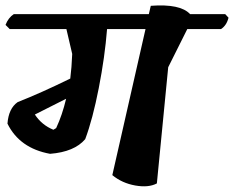

<svg xmlns="http://www.w3.org/2000/svg" viewBox="-30 -674 846 694"><path d="M784 -623 796 -610Q789 -582 769 -569H647L578 -431L537 -11Q507 5 459 -3.5Q411 -12 376 -41L496 -569H357Q349 -468 327 -355.5Q305 -243 278 -171Q239 -125 151 -118Q41 -138 -3 -227Q1 -282 34 -305Q118 -338 224 -390Q229 -429 231 -479L210 -569H5L-10 -584Q0 -610 20 -623H508L515 -653Q622 -661 657 -623ZM209 -317 96 -260Q121 -222 163 -205L173 -211Q195 -258 209 -317Z"/></svg>

Font: Tillana SemiBold
Style: Regular
Weight: 600
Designer: Lipi Raval (Devanagari, Latin), Jonny Pinhorn (Latin)
Foundry: Indian Type Foundry
Version: Version 2.003;PS 1.0;hotconv 1.0.79;makeotf.lib2.5.61930; tt